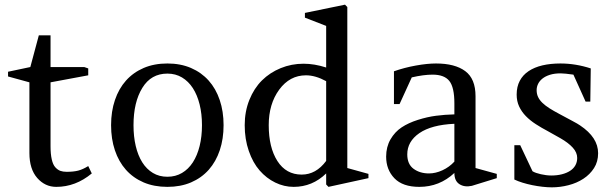

<svg xmlns="http://www.w3.org/2000/svg" viewBox="-20 -782 2612 816"><path d="M194.8 -432.1V-160.2Q194.8 -127 200 -104.5Q205.1 -82 215.1 -71Q225.1 -60.1 236.3 -55.9Q247.6 -51.8 263.2 -51.8Q292.5 -51.8 312.3 -56.9Q332 -62 355 -76.2L370.1 -44.9Q301.3 12.2 219.2 12.2Q171.4 12.2 138.2 -25.6Q105 -63.5 105 -131.8V-432.1L14.2 -457V-477.1L108.9 -497.1L145 -631.8H194.8V-497.1H337.9L355 -491.2V-461.9Z M691.4 -512.2Q747.1 -512.2 791.5 -493.2Q835.9 -474.1 866.7 -439.7Q897.5 -405.3 913.8 -356.9Q930.2 -308.6 930.2 -250Q930.2 -191.9 914.1 -143.6Q897.9 -95.2 867.2 -60.5Q836.4 -25.9 792 -6.8Q747.6 12.2 691.4 12.2Q634.8 12.2 590.3 -6.8Q545.9 -25.9 515.1 -60.5Q484.4 -95.2 468.3 -143.3Q452.1 -191.4 452.1 -250Q452.1 -308.6 468.5 -356.9Q484.9 -405.3 515.6 -439.7Q546.4 -474.1 590.8 -493.2Q635.3 -512.2 691.4 -512.2ZM585 -408.7Q547.4 -347.7 547.4 -250Q547.4 -201.7 556.9 -161.4Q566.4 -121.1 584.7 -92Q603 -63 629.9 -46.9Q656.7 -30.8 691.4 -30.8Q726.1 -30.8 753.4 -46.9Q780.8 -63 799.6 -92Q818.4 -121.1 828.4 -161.4Q838.4 -201.7 838.4 -250Q838.4 -297.9 828.4 -338.1Q818.4 -378.4 799.6 -407.5Q780.8 -436.5 753.4 -452.9Q726.1 -469.2 691.4 -469.2Q622.1 -469.2 585 -408.7Z M1545.9 -43V-24.9L1376 12.2L1366.2 2V-44.9Q1307.6 12.2 1228 12.2Q1187.5 12.2 1149.9 -6.1Q1112.3 -24.4 1083.5 -57.4Q1054.7 -90.3 1037.4 -140.4Q1020 -190.4 1020 -250Q1020 -308.1 1039.8 -357.4Q1059.6 -406.7 1093.3 -440.2Q1127 -473.6 1172.9 -492.4Q1218.8 -511.2 1270 -511.2Q1316.4 -511.2 1366.2 -495.1V-671.9L1275.9 -707V-727.1L1446.3 -762.2L1456.1 -752V-67.9ZM1366.2 -98.1V-437Q1320.8 -461.9 1280.3 -461.9Q1211.4 -461.9 1166.7 -401.1Q1122.1 -340.3 1122.1 -250Q1122.1 -155.3 1158.9 -97.7Q1195.8 -40 1262.2 -40Q1323.2 -40 1366.2 -98.1Z M2091.3 -43V-24.9L1985.4 7.8Q1954.1 14.6 1932.6 0.7Q1911.1 -13.2 1911.1 -46.9Q1847.7 12.2 1762.2 12.2Q1691.4 12.2 1656.2 -24.4Q1621.1 -61 1621.1 -116.2Q1621.1 -157.7 1639.6 -189.7Q1658.2 -221.7 1687 -240.7Q1715.8 -259.8 1755.9 -272.5Q1795.9 -285.2 1833 -290Q1870.1 -294.9 1911.1 -295.9V-342.8Q1911.1 -411.1 1889.6 -438Q1868.2 -464.8 1818.4 -464.8Q1780.8 -464.8 1730 -453.1L1678.2 -339.8H1654.3V-479Q1698.2 -494.6 1747.1 -503.4Q1795.9 -512.2 1833 -512.2Q1913.6 -512.2 1957.3 -479.7Q2001 -447.3 2001 -373V-67.9ZM1803.2 -44.9Q1831.1 -44.9 1860.4 -58.3Q1889.6 -71.8 1911.1 -95.2V-255.9Q1813.5 -251.5 1762.2 -216.1Q1710.9 -180.7 1710.9 -126Q1710.9 -84 1737.8 -64.5Q1764.6 -44.9 1803.2 -44.9Z M2190.9 -165 2243.2 -54.2Q2249.5 -50.3 2258.8 -47.1Q2268.1 -43.9 2278.8 -41.5Q2289.6 -39.1 2300.8 -37.6Q2312 -36.1 2322.8 -36.1Q2347.7 -36.1 2367.9 -41.3Q2388.2 -46.4 2402.8 -55.9Q2417.5 -65.4 2425.3 -79.3Q2433.1 -93.3 2433.1 -110.8Q2433.1 -133.8 2414.3 -154.5Q2395.5 -175.3 2361.3 -194.8L2309.1 -224.1Q2281.2 -238.8 2257.1 -254.4Q2232.9 -270 2214.8 -288.6Q2196.8 -307.1 2186.3 -329.6Q2175.8 -352.1 2175.8 -379.9Q2175.8 -413.6 2189 -438.5Q2202.1 -463.4 2226.6 -479.7Q2251 -496.1 2285.4 -504.2Q2319.8 -512.2 2361.8 -512.2Q2426.3 -512.2 2490.7 -491.2L2488.8 -350.1H2468.8L2417 -464.8Q2398.4 -467.3 2385 -468.8Q2371.6 -470.2 2362.8 -470.2Q2336.4 -470.2 2317.1 -464.1Q2297.9 -458 2285.4 -448Q2272.9 -438 2266.8 -425.3Q2260.7 -412.6 2260.7 -398.9Q2260.7 -382.8 2266.8 -369.9Q2272.9 -356.9 2284.9 -345.2Q2296.9 -333.5 2314.9 -322Q2333 -310.5 2356.9 -297.9Q2391.1 -279.3 2413.3 -267.6Q2435.5 -255.9 2445.3 -249Q2522 -197.8 2522 -130.9Q2522 -94.7 2504.6 -67.6Q2487.3 -40.5 2459.2 -22.2Q2431.2 -3.9 2396 5.1Q2360.8 14.2 2325.2 14.2Q2306.6 14.2 2285.2 11.7Q2263.7 9.3 2242.2 4.9Q2220.7 0.5 2200.9 -5.6Q2181.2 -11.7 2166 -19V-165Z"/></svg>

Font: Amethysta
Style: Regular
Weight: 400
Designer: Konstantin Vinogradov, Alexei Vanyashin
Foundry: Cyreal (www.cyreal.org)
Version: Version 1.003